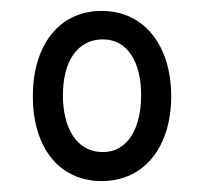

<svg xmlns="http://www.w3.org/2000/svg" viewBox="-20 -756 374 351"><path d="M166 -425C245 -425 293 -489 293 -580C293 -671 245 -736 166 -736C86 -736 40 -671 40 -580C40 -489 86 -425 166 -425ZM168 -478C120 -478 95 -522 95 -582C95 -643 121 -684 168 -684C213 -684 238 -643 238 -582C238 -522 214 -478 168 -478Z"/></svg>

Font: Noto Serif Georgian ExtraCondensed Black
Style: Regular
Weight: 900
Width: 2
Designer: Monotype Design Team, Akaki Razmadze
Foundry: Google LLC
Version: Version 2.003